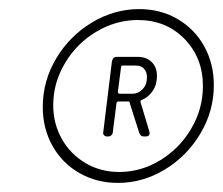

<svg xmlns="http://www.w3.org/2000/svg" viewBox="-20 -736 490 422"><path d="M450 -549Q450 -492 420.5 -442.5Q391 -393 342.5 -363.5Q294 -334 239 -334Q192 -334 154 -356Q116 -378 95 -416Q74 -454 74 -501Q74 -558 103.5 -607.5Q133 -657 182 -686.5Q231 -716 286 -716Q333 -716 370.5 -694Q408 -672 429 -634Q450 -596 450 -549ZM426 -547Q426 -609 385.5 -650.5Q345 -692 283 -692Q235 -692 192 -666.5Q149 -641 123 -597.5Q97 -554 97 -505Q97 -464 116 -430.5Q135 -397 168 -377.5Q201 -358 242 -358Q290 -358 332.5 -384Q375 -410 400.5 -453.5Q426 -497 426 -547ZM291 -516Q288 -515 289 -511L308 -448L309 -444Q309 -436 300 -436H296Q289 -436 286 -444L265 -510Q265 -513 262 -513H240Q239 -513 237.5 -512Q236 -511 236 -509L228 -446Q228 -442 225 -439Q222 -436 217 -436H216Q211 -436 208.5 -439Q206 -442 207 -446L226 -601Q228 -611 237 -611H283Q302 -611 313.5 -599.5Q325 -588 325 -569Q325 -550 315.5 -536Q306 -522 291 -516ZM246 -588 239 -534Q239 -530 243 -530H271Q284 -530 293.5 -540Q303 -550 303 -566Q303 -578 296.5 -585Q290 -592 278 -592H250Q246 -592 246 -588Z"/></svg>

Font: Barlow Semi Condensed Thin
Style: Italic
Weight: 250
Width: 4
Italic angle: -7°
Designer: Jeremy Tribby
Foundry: Tribby Type
Version: Version 1.408